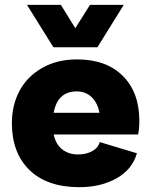

<svg xmlns="http://www.w3.org/2000/svg" viewBox="-20 -755 620 788"><path d="M306.2 13.2Q173.3 13.2 101.1 -57.1Q28.8 -127.4 28.8 -250Q28.8 -323.2 60.1 -382.1Q91.3 -440.9 152.8 -476.1Q214.4 -511.2 295.9 -511.2Q416 -511.2 483.9 -443.6Q551.8 -376 551.8 -259.8Q551.8 -225.1 546.9 -203.1H200.2Q209.5 -161.6 236.1 -141.4Q262.7 -121.1 299.8 -121.1Q333.5 -121.1 358.2 -134.5Q382.8 -147.9 389.2 -171.9L542 -126Q522.9 -59.6 458.5 -23.2Q394 13.2 306.2 13.2ZM90.8 -734.9H230L289.1 -639.2L349.1 -734.9H487.8L379.9 -561H199.2ZM200.2 -292H388.2Q379.9 -334.5 355.2 -357.2Q330.6 -379.9 294.9 -379.9Q216.3 -379.9 200.2 -292Z"/></svg>

Font: Human Sans Black
Style: Regular
Weight: 800
Designer: Tim Radville
Foundry: Continuum
Version: Version 1.000;FEAKit 1.0